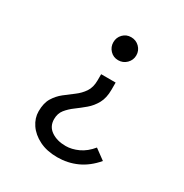

<svg xmlns="http://www.w3.org/2000/svg" viewBox="-169 -643 953 995"><g transform="rotate(30 307.5 -145.5)"><path d="M331.8 -511.3Q361 -511.3 381.3 -491.3Q401.5 -471.3 401.5 -442.6Q401.5 -414.4 381.3 -394.1Q361 -373.8 331.8 -373.8Q303.1 -373.8 283.6 -394.1Q264.1 -414.4 264.1 -442.6Q264.1 -471.3 283.6 -491.3Q303.1 -511.3 331.8 -511.3ZM379 -267.2V-224.6Q379 -174.9 360.8 -142.1Q342.6 -109.2 315.4 -86.4Q288.2 -63.6 261.3 -43.8Q234.4 -24.1 215.9 -1Q197.4 22.1 197.4 55.9Q197.4 100 232.1 123.6Q266.7 147.2 318.5 147.2Q354.9 147.2 393.3 129.5Q431.8 111.8 463.6 72.8L525.1 117.9Q480.5 170.3 426.2 194.9Q371.8 219.5 309.7 219.5Q247.2 219.5 201.8 196.7Q156.4 173.8 132.1 137.7Q107.7 101.5 107.7 61Q107.7 11.8 126.4 -19Q145.1 -49.7 172.6 -71.3Q200 -92.8 227.7 -113.3Q255.4 -133.8 273.8 -161Q292.3 -188.2 292.3 -231.3V-267.2Z"/></g></svg>

Font: FiraCode Nerd Font
Style: Regular
Weight: 400
Designer: Carrois Corporate, Edenspiekermann AG, Nikita Prokopov
Foundry: Carrois Corporate, Edenspiekermann AG, Nikita Prokopov
Version: Version 6.002;Nerd Fonts 3.4.0